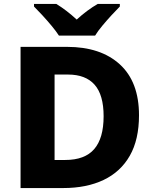

<svg xmlns="http://www.w3.org/2000/svg" viewBox="-20 -951 777 971"><path d="M683 -368Q683 -245 636.5 -163.5Q590 -82 504 -41Q418 0 300 0H84V-714H319Q489 -714 586 -625.5Q683 -537 683 -368ZM504 -363Q504 -471 458.5 -522.5Q413 -574 324 -574H256V-142H310Q409 -142 456.5 -197Q504 -252 504 -363ZM278 -771Q263 -794 240.5 -821Q218 -848 194.5 -873.5Q171 -899 152 -918V-931H265Q291 -915 316.5 -895.5Q342 -876 368 -852Q394 -876 421 -896Q448 -916 474 -931H586V-918Q568 -900 544.5 -874.5Q521 -849 498 -821.5Q475 -794 461 -771Z"/></svg>

Font: Noto Kufi Arabic ExtraBold
Style: Regular
Weight: 800
Designer: Monotype Design Team, David Williams, Khaled Hosny
Foundry: Google LLC
Version: Version 2.109; ttfautohint (v1.8.4.7-5d5b)